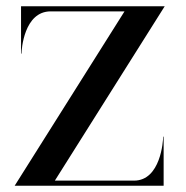

<svg xmlns="http://www.w3.org/2000/svg" viewBox="-20 -596 596 616"><path d="M508.5 -576H47.5V-424H49C49 -436.5 57 -559.5 142.5 -559.5H379.5L27 0H505V-157.5H503.5C503.5 -144.5 495.5 -16.5 410 -16.5H156Z"/></svg>

Font: Beautique Display Thin
Style: Bold
Weight: 500
Designer: Nhat-Quang Ngo
Version: Version 1.100;Glyphs 3.2.3 (3260)